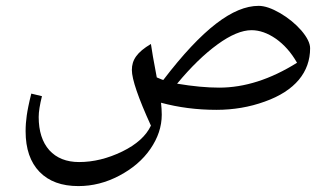

<svg xmlns="http://www.w3.org/2000/svg" viewBox="-20 -377 1136 659"><path d="M249 261.7C297.4 261.7 343.8 250 389.2 226.1C434.6 202.1 470.2 171.9 496.1 134.3C522 96.7 535.2 57.6 535.2 16.6C535.2 3.4 534.2 -10.3 532.7 -24.4C592.3 -8.3 655.8 0 722.7 0C780.8 0 836.4 -9.3 888.7 -28.3C993.2 -65.4 1044.4 -129.9 1044.4 -211.4C1044.4 -228.5 1034.2 -249 1014.2 -272.5C994.1 -295.4 969.7 -315.4 941.4 -332C912.6 -348.6 888.2 -356.9 867.7 -356.9C779.8 -356.9 674.8 -278.3 540.5 -102.5L535.6 -104L518.1 -111.3C507.3 -168.5 500.5 -206.5 498 -226.1C449.7 -197.3 432.6 -171.4 432.6 -136.7C432.6 -105 454.6 -41 498 54.2C481.4 89.4 448.7 119.1 399.4 143.1C350.1 167 300.8 179.2 251.5 179.2C208 179.2 173.8 165.5 149.4 138.7C125 111.3 112.8 73.2 112.8 24.4C112.8 6.3 116.7 -17.6 124 -46.9L87.4 -55.7C79.1 -22.9 74.2 2.4 71.8 19.5C69.3 36.6 67.9 54.7 67.9 73.7C67.9 133.8 84 180.2 115.7 212.9C147.5 245.6 191.9 261.7 249 261.7ZM732.4 -76.2C690.9 -76.2 642.6 -80.6 587.9 -89.8C635.3 -147 681.6 -191.9 726.6 -224.6C771.5 -257.3 810.5 -273.4 843.3 -273.4C870.6 -273.4 898.4 -263.7 926.8 -244.1C955.1 -224.1 979.5 -196.8 999.5 -161.6C908.2 -104.5 819.3 -76.2 732.4 -76.2Z"/></svg>

Font: Noto Naskh Arabic
Style: Regular
Weight: 400
Designer: Monotype Design Team
Foundry: Monotype Imaging Inc.
Version: Version 1.07